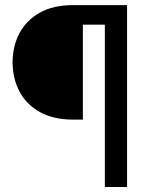

<svg xmlns="http://www.w3.org/2000/svg" viewBox="-20 -748 593 768"><path d="M488.3 -649.4H311.5V-269.5H270.5Q193.4 -270 139.6 -299.8Q85.9 -329.6 58.3 -381.3Q30.8 -433.1 30.3 -499Q30.8 -564.5 58.3 -616Q85.9 -667.5 139.6 -697.5Q193.4 -727.5 270.5 -727.5H488.3ZM399.4 0V-727.5H488.3V0Z"/></svg>

Font: Inter Tight
Style: Regular
Weight: 400
Designer: Rasmus Andersson
Foundry: rsms
Version: Version 3.002